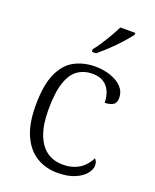

<svg xmlns="http://www.w3.org/2000/svg" viewBox="-144 -849 760 942"><g transform="rotate(20 236.0 -378.0)"><path d="M272 10Q211 10 163 -18.5Q115 -47 87 -108Q59 -169 59 -264Q59 -371 86.5 -432Q114 -493 162 -518.5Q210 -544 271 -544Q314 -544 351 -531Q388 -518 410 -494.5Q432 -471 432 -439Q432 -423 425.5 -412.5Q419 -402 405.5 -397.5Q392 -393 373 -392Q373 -422 362.5 -448Q352 -474 329.5 -490Q307 -506 269 -506Q226 -506 193.5 -484Q161 -462 143 -409.5Q125 -357 125 -265Q125 -190 144 -139Q163 -88 198 -62.5Q233 -37 283 -37Q319 -37 346 -48Q373 -59 391.5 -78Q410 -97 421 -120Q428 -114 431 -105.5Q434 -97 434 -86Q434 -66 416 -43.5Q398 -21 361.5 -5.5Q325 10 272 10ZM228 -619Q243 -638 260 -664Q277 -690 292.5 -717Q308 -744 319 -766H397V-756Q387 -743 370 -723Q353 -703 331.5 -681Q310 -659 288.5 -639.5Q267 -620 250 -606H228Z"/></g></svg>

Font: Noto Serif Armenian Light
Style: Regular
Weight: 300
Version: Version 2.007